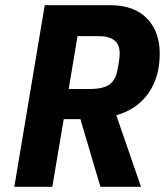

<svg xmlns="http://www.w3.org/2000/svg" viewBox="-20 -718 640 738"><path d="M181 0H35L152 -698H404Q495 -698 544.5 -647.5Q594 -597 594 -512Q594 -421 550 -359Q506 -297 427 -275L522 0H366L289 -260H225ZM324 -376Q378 -376 402 -394Q426 -412 433 -456L437 -480Q440 -498 440 -513Q440 -547 419.5 -563Q399 -579 361 -579H278L244 -376Z"/></svg>

Font: iA Writer Mono V
Style: Regular
Weight: 400
Italic angle: -9.5°
Designer: Mike Abbink, Paul van der Laan, Pieter van Rosmalen
Foundry: Bold Monday
Version: Version 2.000